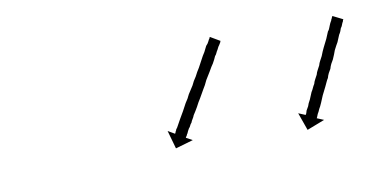

<svg xmlns="http://www.w3.org/2000/svg" viewBox="-35 -623 646 331"><g transform="rotate(-10 288.0 -457.5)"><path d="M575 -540Q575 -538 573 -535Q571 -529 569 -527Q568 -524 567 -521.5Q566 -519 564 -516Q563 -513 561.5 -510Q560 -507 559 -504Q556 -499 552 -491Q550 -485 546 -476Q544 -473 542 -469Q540 -465 539 -461Q537 -458 535 -454Q533 -450 532 -446Q530 -443 528.5 -439.5Q527 -436 525 -432Q521 -424 518 -418Q517 -415 515.5 -412Q514 -409 513 -406Q510 -399 508 -396Q506 -391 504 -388Q503 -386 502 -383Q501 -381 501 -381L513 -376L482 -364L471 -395L483 -390Q483 -390 483.5 -390.5Q484 -391 484 -391Q485 -393 486 -397Q488 -400 490 -404Q491 -408 495 -415Q496 -418 497.5 -421Q499 -424 500 -427Q502 -430 503.5 -433.5Q505 -437 507 -440Q508 -444 510 -447.5Q512 -451 514 -455Q515 -459 517 -462.5Q519 -466 521 -470Q522 -474 524 -477.5Q526 -481 528 -485Q531 -493 534 -499Q538 -507 541 -513Q542 -516 543.5 -519Q545 -522 546 -525Q548 -527 549 -530Q550 -533 551 -535Q552 -538 555 -543Q555 -544 556 -545.5Q557 -547 557 -548Q558 -549 558 -550L576 -541Q577 -542 575 -540ZM360 -539Q359 -537 357 -534Q356 -533 355 -531Q354 -529 353 -527Q351 -524 350 -521.5Q349 -519 347 -517Q345 -512 341 -505Q338 -501 333 -492Q330 -487 325 -479Q321 -470 317 -464Q315 -461 313 -457Q311 -453 309 -450Q305 -444 301 -436Q297 -429 293 -423Q292 -420 290 -417Q288 -414 287 -411Q285 -409 284 -406.5Q283 -404 281 -402Q278 -397 277 -394Q276 -393 275.5 -391.5Q275 -390 274 -389Q273 -388 273 -387L284 -381L253 -372L244 -404L256 -397Q256 -398 257 -399Q257 -400 258 -401.5Q259 -403 259 -404Q261 -406 264 -412Q266 -416 269 -421Q273 -428 276 -433Q280 -440 283 -446Q288 -453 291 -460Q295 -466 300 -474Q303 -481 308 -488Q312 -496 316 -502Q320 -509 323 -515Q326 -521 330 -527Q333 -533 335 -537Q337 -539 338 -540.5Q339 -542 340 -544Q341 -546 341.5 -547Q342 -548 343 -549Q342 -549 344 -551L361 -541Q361 -541 360.5 -540.5Q360 -540 360 -539Z"/></g></svg>

Font: FRB American Cursive Just Arrows Thin
Style: Italic
Weight: 100
Italic angle: -25°
Version: Version 2.0;Modular Font Editor K font №1